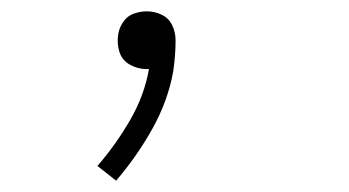

<svg xmlns="http://www.w3.org/2000/svg" viewBox="-20 -114 616 339"><path d="M185 205Q222 162 249.5 112.5Q277 63 286 11Q288 -3 289 -16.5Q290 -30 290 -43Q290 -57 284 -69.5Q278 -82 265.5 -88Q253 -94 239 -94Q228 -94 216.5 -90Q205 -86 198 -76Q191 -66 189 -55Q186 -39 190.5 -23.5Q195 -8 209 0Q223 8 239 8H243Q235 54 210 97.5Q185 141 152 179Z"/></svg>

Font: Iosevka Sparkle Extralight
Style: Italic
Weight: 200
Italic angle: -9°
Designer: Belleve Invis
Foundry: Belleve Invis
Version: Version 4.5.0; ttfautohint (v1.8.3)